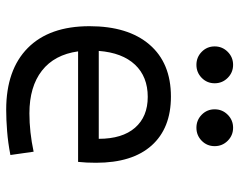

<svg xmlns="http://www.w3.org/2000/svg" viewBox="-97 -673 780 626"><g transform="rotate(90 293.0 -360.0)"><path d="M337.9 9.8Q207.5 9.8 136.5 -60.5Q65.4 -130.9 65.4 -261.7Q65.4 -387.7 125.5 -457.5Q185.5 -527.3 294.9 -527.3Q397.9 -527.3 454.3 -464.4Q510.7 -401.4 510.7 -283.2Q510.7 -250.5 507.8 -224.6H147.5Q158.2 -147.5 210.4 -106.7Q262.7 -65.9 349.6 -65.9Q410.2 -65.9 474.6 -79.6L485.4 -3.9Q445.3 3.9 407.7 6.8Q370.1 9.8 337.9 9.8ZM146 -292H432.6Q432.6 -368.7 396.5 -410.2Q360.4 -451.7 295.9 -451.7Q230 -451.7 190.9 -410.2Q151.9 -368.7 146 -292ZM191.4 -610.4Q166.5 -610.4 148.9 -627.7Q131.3 -645 131.3 -669.9Q131.3 -694.8 148.9 -712.4Q166.5 -730 191.4 -730Q216.3 -730 233.9 -712.4Q251.5 -694.8 251.5 -669.9Q251.5 -645 233.9 -627.7Q216.3 -610.4 191.4 -610.4ZM396.5 -610.4Q371.6 -610.4 354 -627.7Q336.4 -645 336.4 -669.9Q336.4 -694.8 354 -712.4Q371.6 -730 396.5 -730Q421.4 -730 439 -712.4Q456.5 -694.8 456.5 -669.9Q456.5 -645 439 -627.7Q421.4 -610.4 396.5 -610.4Z"/></g></svg>

Font: Cascadia Code PL SemiLight
Style: Regular
Weight: 350
Monospace: yes
Designer: Aaron Bell
Foundry: Saja Typeworks
Version: Version 2404.023; ttfautohint (v1.8.4)